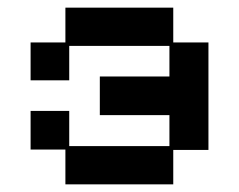

<svg xmlns="http://www.w3.org/2000/svg" viewBox="-20 -470 626 502"><path d="M151 12V-79H60V-180H161V-88H423V-169H241V-270H423V-350H161V-260H60V-359H151V-450H433V-359H525V-78H433V12Z"/></svg>

Font: Pixelify Sans
Style: Regular
Weight: 400
Designer: Stefie Justprince
Foundry: Typecalism Foundryline
Version: Version 1.000;February 13, 2025;FontCreator 15.0.0.3015 64-b